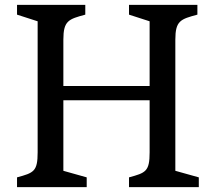

<svg xmlns="http://www.w3.org/2000/svg" viewBox="-20 -767 873 787"><path d="M49.8 0H335.4V-40L239.7 -66.9V-356H593.3V-142.6C593.3 -64 577.1 -58.6 508.8 -40V0H794.9V-40L698.7 -66.9V-604.5C698.7 -682.6 720.7 -688.5 789.1 -707V-747.1H508.8V-707L593.3 -679.7V-414.6H239.7V-604.5C239.7 -682.6 261.7 -688.5 329.6 -707V-747.1H49.8V-707L134.3 -679.7V-142.6C134.3 -64 118.2 -58.6 49.8 -40Z"/></svg>

Font: Donegal One
Style: Regular
Weight: 400
Designer: Gary Lonergan
Foundry: Sorkin Type Co.
Version: Version 1.004